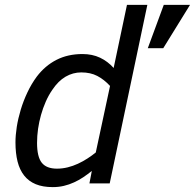

<svg xmlns="http://www.w3.org/2000/svg" viewBox="-20 -747 794 782"><path d="M43 -167Q43 -195.8 48.3 -230.2Q53.7 -264.6 64.5 -300.3Q75.2 -335.9 91.6 -370.6Q107.9 -405.3 129.9 -435.1Q163.6 -479.5 210 -503.2Q256.3 -526.9 315.9 -526.9Q356 -526.9 387.5 -512Q418.9 -497.1 442.9 -470.2L497.1 -727.1H580.1L426.8 0H344.2L354 -50.8Q336.9 -37.1 319.1 -25.1Q301.3 -13.2 281.5 -4.2Q261.7 4.9 240.2 10Q218.8 15.1 194.8 15.1Q154.3 15.1 125.5 3.2Q96.7 -8.8 78.4 -32Q60.1 -55.2 51.5 -89.1Q43 -123 43 -167ZM192.9 -380.9Q177.7 -358.9 166.3 -332.8Q154.8 -306.6 147 -278.8Q139.2 -251 135 -222.2Q130.9 -193.4 130.9 -165Q130.9 -108.4 150.1 -84.2Q169.4 -60.1 211.9 -60.1Q233.9 -60.1 255.6 -65.4Q277.3 -70.8 297.4 -80.1Q317.4 -89.4 335.9 -101.3Q354.5 -113.3 370.1 -126L428.2 -397Q403.8 -423.3 376.2 -437.7Q348.6 -452.1 311 -452.1Q277.3 -452.1 247.3 -434.8Q217.3 -417.5 192.9 -380.9ZM645 -550.8H582L647 -727.1H753.9Z"/></svg>

Font: Lorenzo Sans
Style: Italic
Weight: 400
Italic angle: -12°
Foundry: Intel Corporation
Version: Version 1.00; ttfautohint (v1.5)